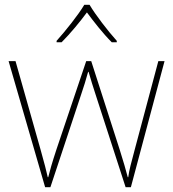

<svg xmlns="http://www.w3.org/2000/svg" viewBox="-20 -783 725 804"><path d="M355 -763H333C309 -722 254 -653 217 -612V-606H238C275 -643 316 -693 344 -731C372 -693 411 -643 448 -606H469V-612C432 -653 379 -722 355 -763ZM380 -388 506 1H528L669 -527H643L544 -156C529 -99 521 -72 517 -41H515C507 -72 497 -106 481 -157L362 -527H341L216 -156C196 -95 190 -72 182 -41H180C173 -72 167 -95 150 -156L45 -527H16L169 1H191L320 -388C331 -420 339 -446 349 -482H351C361 -446 369 -423 380 -388Z"/></svg>

Font: Noto Sans Lao UI Thin
Style: Regular
Weight: 100
Designer: Monotype Design Team
Foundry: Monotype Imaging Inc.
Version: Version 2.000